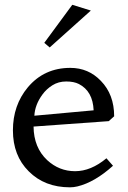

<svg xmlns="http://www.w3.org/2000/svg" viewBox="-20 -782 540 813"><path d="M430.7 -111.8 458.5 -80.1Q380.9 -10.3 308.1 7.3Q292 11.2 276.4 11.2Q168.9 11.2 101.6 -56.6Q34.7 -123 34.7 -230Q34.7 -336.4 97.7 -412.1Q167 -494.6 277.8 -494.6Q354.5 -494.6 407.2 -439.5Q463.4 -381.8 463.4 -289.6L440.4 -269L122.1 -246.1Q123 -157.2 179.7 -104Q230.5 -57.1 297.9 -57.1Q365.2 -57.1 430.7 -111.8ZM125.5 -292 376.5 -314.9Q373 -396 314 -426.3Q293 -437 260.3 -437Q227.5 -437 201.9 -420.9Q176.3 -404.8 159.7 -381.8Q127.9 -338.4 125.5 -292ZM364.7 -737.3 190.4 -581.1 167.5 -600.6 286.1 -761.7Z"/></svg>

Font: Habibi
Style: Regular
Weight: 400
Designer: Magnus Gaarde
Foundry: Magnus Gaarde
Version: Version 1.001